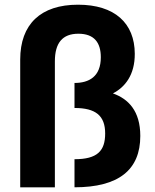

<svg xmlns="http://www.w3.org/2000/svg" viewBox="-20 -797 660 817"><path d="M553.5 -568.5C553 -698.5 468 -777 312 -777C153.5 -777 66 -694.5 66 -543.5V0H213.5V-536C213.5 -614 245.5 -653.5 313.5 -653.5C381 -653.5 409 -615.5 409 -553.5C409 -471 359 -444 297 -444V-337.5C387 -337.5 427.5 -305 427.5 -229C427.5 -155 394.5 -119.5 297 -119.5V0C485.5 0 577 -74.5 577 -218.5C577 -325.5 525.5 -376.5 460.5 -399.5C511.5 -426 554 -477.5 553.5 -568.5Z"/></svg>

Font: Monaspace Neon
Style: Bold
Weight: 700
Designer: Riley Cran & the Lettermatic Team
Foundry: Lettermatic
Version: Version 1.200 (Monaspace Neon)